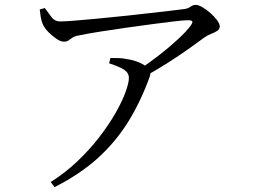

<svg xmlns="http://www.w3.org/2000/svg" viewBox="-20 -727 1040 788"><path d="M544 -437Q587 -465 631 -499Q675 -533 710.5 -566Q746 -599 762 -621Q772 -635 769 -639.5Q766 -644 750 -644Q736 -644 697 -639.5Q658 -635 605.5 -628Q553 -621 496.5 -613Q440 -605 389.5 -597Q339 -589 306 -582Q287 -579 277.5 -572.5Q268 -566 261 -561Q254 -556 242 -556Q229 -556 212 -567.5Q195 -579 179 -595Q163 -611 156 -627Q150 -640 147.5 -655.5Q145 -671 143 -688L164 -694Q180 -672 192.5 -655.5Q205 -639 227 -639Q243 -639 282.5 -642Q322 -645 374.5 -650Q427 -655 484 -661Q541 -667 593.5 -673Q646 -679 684.5 -683.5Q723 -688 737 -690Q752 -692 762 -699.5Q772 -707 784 -707Q794 -707 810.5 -697.5Q827 -688 843.5 -673.5Q860 -659 871 -644Q882 -629 882 -618Q882 -607 871 -600Q860 -593 845.5 -587.5Q831 -582 820 -574Q796 -556 755 -527Q714 -498 664.5 -466.5Q615 -435 564 -408ZM188 20Q247 -17 297 -64.5Q347 -112 386.5 -163Q426 -214 453.5 -262Q481 -310 495 -348.5Q509 -387 509 -407Q509 -430 485 -443.5Q461 -457 428 -467L433 -489Q455 -489 469.5 -488.5Q484 -488 497 -485Q527 -481 550.5 -471Q574 -461 585 -449Q594 -441 596.5 -433.5Q599 -426 594 -411Q557 -309 506 -227Q455 -145 382.5 -79Q310 -13 204 41Z"/></svg>

Font: Noto Serif JP
Style: Regular
Weight: 400
Designer: Ryoko NISHIZUKA  (kana & ideographs); Frank Grießhammer (Latin, Greek & Cyrillic); Wenlong ZHANG  (bopomofo); Sandoll Co
Foundry: Adobe
Version: Version 2.003-H1;hotconv 1.1.1;makeotfexe 2.6.0